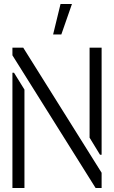

<svg xmlns="http://www.w3.org/2000/svg" viewBox="-20 -938 569 958"><path d="M245 -766 282 -918H339L286 -766ZM457 0 42 -662V-700H96L487 -76V0ZM42 0V-575H50L102 -491V0ZM479 -166 427 -251V-700H487V-166Z"/></svg>

Font: Stick No Bills Light
Style: Regular
Weight: 300
Version: Version 2.000